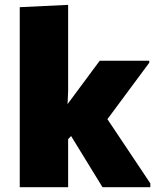

<svg xmlns="http://www.w3.org/2000/svg" viewBox="-20 -782 657 802"><path d="M62.5 0V-752L264.6 -761.7V-402.8L262.2 -347.2L396.5 -528.3H603.5V-520L428.7 -284.2L607.9 -16.1V0H408.2L276.9 -213.9L264.6 -200.7V0Z"/></svg>

Font: Comme Black
Style: Regular
Weight: 900
Version: Version 1.000;gftools[0.9.27]